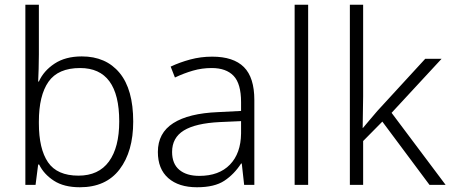

<svg xmlns="http://www.w3.org/2000/svg" viewBox="-20 -780 1902 810"><path d="M144 -550Q144 -521 143 -488.5Q142 -456 141 -436H144Q164 -481 210 -511.5Q256 -542 325 -542Q427 -542 484.5 -472.5Q542 -403 542 -267Q542 -141 484.5 -65.5Q427 10 317 10Q250 10 207.5 -17.5Q165 -45 145 -86H141L130 0H87V-760H144ZM318 -493Q225 -493 184.5 -435Q144 -377 144 -267V-260Q144 -152 182.5 -95.5Q221 -39 311 -39Q396 -39 439.5 -98.5Q483 -158 483 -268Q483 -493 318 -493Z M875 -541Q965 -541 1009 -497Q1053 -453 1053 -358V0H1010L1000 -90H997Q968 -45 926.5 -17.5Q885 10 811 10Q734 10 690 -28.5Q646 -67 646 -139Q646 -219 711 -260.5Q776 -302 900 -307L997 -312V-349Q997 -427 965.5 -460Q934 -493 873 -493Q832 -493 794 -482Q756 -471 718 -453L700 -499Q738 -517 782.5 -529Q827 -541 875 -541ZM907 -265Q805 -260 755.5 -229.5Q706 -199 706 -139Q706 -89 736.5 -63.5Q767 -38 821 -38Q904 -38 950 -85.5Q996 -133 997 -217V-269Z M1280 0H1223V-760H1280Z M1512 -374Q1512 -342 1511 -307.5Q1510 -273 1510 -240H1511Q1524 -255 1540.5 -275Q1557 -295 1572 -312L1774 -532H1843L1632 -304L1860 0H1792L1593 -267L1512 -185V0H1456V-760H1512Z"/></svg>

Font: Noto Sans Arabic UI Lt
Style: Regular
Weight: 300
Designer: Monotype Design Team, Nadine Chahine and Nizar Qandah
Foundry: Monotype Imaging Inc.
Version: Version 2.010; ttfautohint (v1.8.4.7-5d5b)